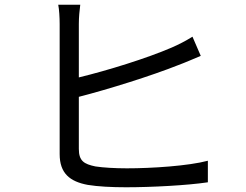

<svg xmlns="http://www.w3.org/2000/svg" viewBox="-20 -789 1040 811"><path d="M319 -769H226C230 -749 232 -715 232 -688V-138C232 -57 275 -22 351 -8C393 -1 452 2 512 2C621 2 771 -6 858 -19V-110C775 -88 621 -78 516 -78C466 -78 415 -81 383 -86C335 -96 313 -109 313 -160V-380C438 -412 620 -469 733 -514C763 -525 799 -541 828 -553L793 -634C764 -616 735 -601 705 -588C601 -543 433 -491 313 -462V-688C313 -716 316 -746 319 -769Z"/></svg>

Font: Source Han Sans HK
Style: Regular
Weight: 400
Designer: Ryoko NISHIZUKA 西塚涼子 (kana, bopomofo & ideographs); Paul D. Hunt (Latin, Greek & Cyrillic); Sandoll Communications 산돌커뮤니
Foundry: Adobe
Version: Version 2.000;hotconv 1.0.107;makeotfexe 2.5.65593